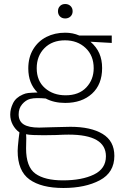

<svg xmlns="http://www.w3.org/2000/svg" viewBox="-20 -676 608 957"><path d="M68 76Q68 60 73 15Q75 4 77 -16Q56 -31 43.5 -54.5Q31 -78 31 -105Q31 -133 45 -161.5Q59 -190 94 -205Q107 -211 121 -212.5Q135 -214 167 -215Q121 -260 121 -335Q121 -390 145.5 -430.5Q170 -471 211.5 -492Q253 -513 305 -513Q343 -513 375 -499H537V-462L431 -468Q461 -442 475 -410Q489 -378 489 -337Q489 -255 438.5 -209Q388 -163 305 -163Q249 -163 208 -185Q186 -187 166 -187Q146 -187 130 -183Q108 -177 90.5 -156.5Q73 -136 73 -106Q73 -72 98 -56Q123 -40 175 -40L245 -42L331 -44Q433 -44 491.5 -8.5Q550 27 550 101Q550 184 477.5 222.5Q405 261 296 261Q186 261 127 218.5Q68 176 68 76ZM447 -336Q447 -399 406.5 -437Q366 -475 304 -475Q240 -475 201.5 -436Q163 -397 163 -336Q163 -273 204 -237Q245 -201 307 -201Q373 -201 410 -240Q447 -279 447 -336ZM508 103Q508 -5 322 -5Q298 -5 260 -3L199 -2Q170 -2 146 -3Q122 -4 110 -7Q111 -2 111 13L110 64Q110 156 156.5 189.5Q203 223 294 223Q388 223 448 194Q508 165 508 103ZM269 -620Q269 -636 279 -646Q289 -656 305 -656Q321 -656 331.5 -646Q342 -636 342 -620Q342 -604 331.5 -594Q321 -584 305 -584Q289 -584 279 -594Q269 -604 269 -620Z"/></svg>

Font: Bellota Text Light
Style: Regular
Weight: 300
Designer: Kemie Guaida
Foundry: Kemie Guaida
Version: Version 4.001